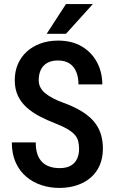

<svg xmlns="http://www.w3.org/2000/svg" viewBox="-20 -922 570 952"><path d="M372.1 -183.6Q372.1 -205.6 367.4 -222.9Q362.8 -240.2 350.1 -254.4Q337.4 -268.6 314.2 -282.2Q291 -295.9 254.4 -310.1Q212.4 -326.2 176 -345.5Q139.6 -364.7 112.1 -389.4Q84.5 -414.1 68.8 -447.3Q53.2 -480.5 53.2 -524.4Q53.2 -567.9 68.6 -603.8Q84 -639.6 112.5 -665.8Q141.1 -691.9 180.7 -706.3Q220.2 -720.7 268.1 -720.7Q336.9 -720.7 386 -691.4Q435.1 -662.1 461.2 -612.8Q487.3 -563.5 487.3 -503.4H369.1Q369.1 -538.1 358.4 -564.9Q347.7 -591.8 325.2 -606.9Q302.7 -622.1 267.1 -622.1Q234.4 -622.1 213.1 -609.4Q191.9 -596.7 181.9 -574.7Q171.9 -552.7 171.9 -524.4Q171.9 -504.9 180.2 -489Q188.5 -473.1 204.1 -460Q219.7 -446.8 242.2 -435.1Q264.6 -423.3 293.9 -412.6Q343.8 -394.5 380.9 -372.6Q418 -350.6 442.1 -323.5Q466.3 -296.4 478.3 -262.2Q490.2 -228 490.2 -184.6Q490.2 -140.6 475.3 -104.7Q460.4 -68.8 432.1 -43.5Q403.8 -18.1 363.8 -4.2Q323.7 9.8 273.9 9.8Q228 9.8 185.8 -3.9Q143.6 -17.6 110.4 -45.7Q77.1 -73.7 57.9 -116.2Q38.6 -158.7 38.6 -215.8H157.2Q157.2 -181.6 165.5 -157.5Q173.8 -133.3 189.7 -117.9Q205.6 -102.5 227.3 -95.5Q249 -88.4 275.9 -88.4Q309.1 -88.4 330.3 -100.3Q351.6 -112.3 361.8 -133.8Q372.1 -155.3 372.1 -183.6ZM211.4 -754.4 307.1 -901.9H440.4L307.1 -754.4Z"/></svg>

Font: Roboto Condensed Medium
Style: Regular
Weight: 500
Designer: Christian Robertson
Foundry: Google
Version: Version 3.0